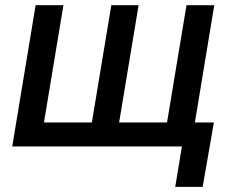

<svg xmlns="http://www.w3.org/2000/svg" viewBox="-20 -566 894 742"><path d="M117.7 -545.9H225.1L149.9 -92.8H335L410.2 -545.9H515.6L440.4 -92.8H625.5L700.7 -545.9H808.1L717.8 0H27.3ZM657.2 156.2 683.1 0H644.5L659.7 -92.8H806.6L763.2 156.2Z"/></svg>

Font: Inter Medium
Style: Italic
Weight: 500
Italic angle: -9.3988°
Designer: Rasmus Andersson
Foundry: rsms
Version: Version 4.001;git-66647c0bb